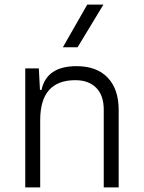

<svg xmlns="http://www.w3.org/2000/svg" viewBox="-20 -815 626 835"><path d="M431.2 0V-338.4Q431.2 -399.9 398.4 -433.1Q365.7 -466.3 307.6 -466.3Q154.8 -466.3 154.8 -292.5V0H89.8V-517.6H148.9L153.8 -423.8H160.6Q182.6 -527.3 313 -527.3Q400.4 -527.3 448.2 -477.5Q496.1 -427.7 496.1 -336.9V0ZM253.4 -609.4 359.4 -794.9H429.7L317.4 -609.4Z"/></svg>

Font: Cascadia Mono PL Light
Style: Regular
Weight: 300
Monospace: yes
Designer: Aaron Bell
Foundry: Saja Typeworks
Version: Version 2404.023; ttfautohint (v1.8.4)